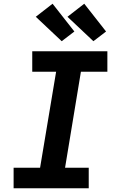

<svg xmlns="http://www.w3.org/2000/svg" viewBox="-20 -1010 640 1030"><path d="M53 0V-110H195L281 -625H153V-735H556V-625H414L329 -110H456V0ZM481 -789 342 -920 432 -990 549 -841ZM311 -789 172 -920 262 -990 379 -841Z"/></svg>

Font: Iosevka Curly XBdExObl
Style: Regular
Weight: 800
Width: 7
Italic angle: -9°
Monospace: yes
Designer: Belleve Invis
Foundry: Belleve Invis
Version: Version 11.1.0; ttfautohint (v1.8.3)